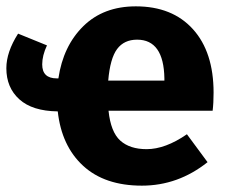

<svg xmlns="http://www.w3.org/2000/svg" viewBox="-24 -568 722 605"><path d="M649 -276Q649 -243 646 -219H318Q325 -152 355 -125Q385 -98 438 -98Q497 -98 565 -145L630 -57Q537 17 423 17Q306 17 238 -45.5Q170 -108 158 -217Q78 -218 37 -255Q-4 -292 -4 -353Q-4 -404 33 -462L124 -425Q109 -393 109 -365Q109 -321 155 -321H160Q175 -423 238.5 -485.5Q302 -548 404 -548Q519 -548 584 -476Q649 -404 649 -276ZM494 -314V-321Q492 -443 408 -443Q367 -443 345 -413.5Q323 -384 317 -314Z"/></svg>

Font: Fira Sans
Style: Bold
Weight: 700
Designer: bBox Type GmbH & Carrois Corporate GbR & Edenspiekermann AG
Foundry: bBox Type GmbH & Carrois Corporate GbR & Edenspiekermann AG
Version: Version 4.301;PS 004.301;hotconv 1.0.88;makeotf.lib2.5.64775